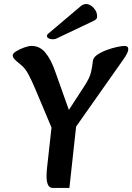

<svg xmlns="http://www.w3.org/2000/svg" viewBox="-20 -921 654 949"><path d="M247 -261 157 -475Q137 -523 120.5 -553.5Q104 -584 84 -600Q59 -620 51 -629Q43 -638 43 -648Q43 -657 60 -667.5Q77 -678 99 -686Q121 -694 136 -694Q177 -694 204.5 -660.5Q232 -627 252 -570L326 -362L296 -340L396 -494Q424 -536 430.5 -567Q437 -598 439 -619Q441 -637 461 -650.5Q481 -664 508 -674Q535 -684 559.5 -689Q584 -694 596 -694Q614 -694 614 -678Q614 -668 606 -653Q598 -638 584 -619L332 -261ZM242 8Q224 8 217 -8Q210 -24 210 -51Q210 -71 213 -96L240 -339L359 -321L323 8ZM220 -756Q212 -750 212 -743Q212 -736 220.5 -731.5Q229 -727 238 -727Q243 -727 248.5 -727.5Q254 -728 260 -731L443 -818Q453 -823 456.5 -827.5Q460 -832 460 -840Q460 -857 451.5 -870.5Q443 -884 431 -892.5Q419 -901 406 -901Q392 -901 381 -892Z"/></svg>

Font: Alkatra
Style: Regular
Weight: 400
Designer: Suman Bhandary
Version: Version 1.100;gftools[0.9.22]